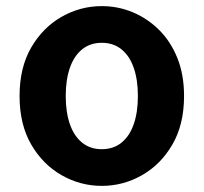

<svg xmlns="http://www.w3.org/2000/svg" viewBox="-20 -594 666 628"><path d="M313 14Q243 14 181.5 -21Q120 -56 82 -121.5Q44 -187 44 -280Q44 -373 82 -438.5Q120 -504 181.5 -539Q243 -574 313 -574Q366 -574 414 -554Q462 -534 500 -496.5Q538 -459 560 -404.5Q582 -350 582 -280Q582 -187 544 -121.5Q506 -56 444.5 -21Q383 14 313 14ZM313 -106Q351 -106 377.5 -127.5Q404 -149 417.5 -188Q431 -227 431 -280Q431 -333 417.5 -372Q404 -411 377.5 -432.5Q351 -454 313 -454Q275 -454 248.5 -432.5Q222 -411 208.5 -372Q195 -333 195 -280Q195 -227 208.5 -188Q222 -149 248.5 -127.5Q275 -106 313 -106Z"/></svg>

Font: Noto Sans JP Thin
Style: Bold
Weight: 700
Version: Version 2.004-H2;hotconv 1.0.118;makeotfexe 2.5.65603